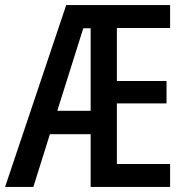

<svg xmlns="http://www.w3.org/2000/svg" viewBox="-22 -734 734 754"><path d="M646 0H334V-207H174L109 0H-2L238 -714H646V-624H437V-416H632V-328H437V-90H646ZM203 -299H334V-623H305Z"/></svg>

Font: Avrile Sans Condensed Medium
Style: Regular
Weight: 500
Width: 3
Designer: Monotype Design Team
Foundry: Monotype Imaging Inc.
Version: Version 2.001;September 10, 2019;FontCreator 11.5.0.2425 64-